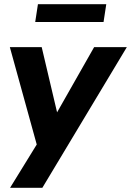

<svg xmlns="http://www.w3.org/2000/svg" viewBox="-20 -716 625 916"><path d="M28 180 174 -57 164 5 27 -491H179L262 -139H229L429 -491H585L182 180ZM148 -611 161 -696H487L474 -611Z"/></svg>

Font: Nunito Sans 12pt ExtraBold
Style: Italic
Weight: 800
Italic angle: -9°
Designer: Vernon Adams
Foundry: Vernon Adams
Version: Version 3.101;gftools[0.9.27]